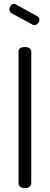

<svg xmlns="http://www.w3.org/2000/svg" viewBox="-20 -975 258 995"><path d="M76 -26V-707Q76 -731 109 -731Q142 -731 142 -707V-26Q142 -14 132 -7Q122 0 109 0Q95 0 85.5 -7Q76 -14 76 -26ZM148 -848 42 -905Q29 -911 29 -927Q29 -937 36 -946Q43 -955 53 -955Q57 -955 62 -952L173 -891Q184 -886 184 -873Q184 -862 176 -853.5Q168 -845 158 -845Q152 -845 148 -848Z"/></svg>

Font: Dosis
Style: Regular
Weight: 400
Designer: Edgar Tolentino, Pablo Impallari, Igino Marini
Foundry: Edgar Tolentino, Pablo Impallari, Igino Marini
Version: Version 1.007